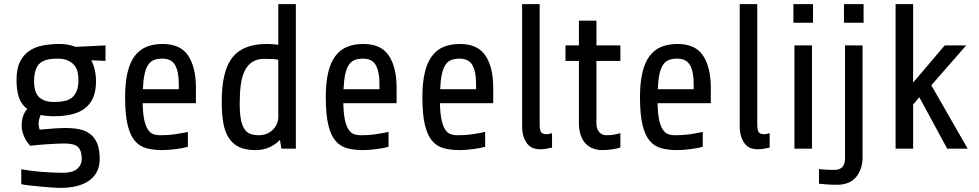

<svg xmlns="http://www.w3.org/2000/svg" viewBox="-20 -720 4742 930"><path d="M445 -325Q445 -240 395.5 -198.5Q346 -157 243 -157Q206 -157 177 -163Q167 -141 167 -120Q167 -107 172 -92Q206 -95 239 -97.5Q272 -100 297 -100Q333 -100 363.5 -94Q394 -88 416 -71.5Q438 -55 450.5 -26Q463 3 463 49Q463 87 448.5 113.5Q434 140 408.5 157Q383 174 348.5 182Q314 190 274 190Q255 190 228 188Q201 186 173.5 183.5Q146 181 121.5 178Q97 175 83 172V100Q102 103 126.5 106.5Q151 110 177.5 112Q204 114 231 115.5Q258 117 282 117Q333 117 354.5 97.5Q376 78 376 49Q376 11 358.5 -7Q341 -25 292 -25Q278 -25 256 -24Q234 -23 210.5 -21.5Q187 -20 164.5 -18Q142 -16 127 -14Q110 -30 97.5 -57.5Q85 -85 85 -108Q85 -138 92 -158Q99 -178 112 -192Q83 -214 71.5 -249Q60 -284 60 -333Q60 -387 77 -421Q94 -455 122.5 -474Q151 -493 188.5 -500Q226 -507 268 -507Q312 -507 346 -493L491 -500V-425L422 -428Q445 -385 445 -325ZM360 -333Q360 -354 355.5 -372.5Q351 -391 339 -405Q327 -419 307.5 -427.5Q288 -436 258 -436Q193 -436 169 -409.5Q145 -383 145 -325Q145 -304 149.5 -285.5Q154 -267 165 -254Q176 -241 195 -233.5Q214 -226 243 -226Q268 -226 289.5 -230Q311 -234 326.5 -245.5Q342 -257 351 -278Q360 -299 360 -333Z M671 -220Q672 -171 678.5 -140.5Q685 -110 696 -93Q707 -76 722 -70.5Q737 -65 756 -65Q798 -65 832.5 -70.5Q867 -76 890 -81V-9Q866 -2 829.5 2.5Q793 7 766 7Q723 7 689.5 -2Q656 -11 633 -38Q610 -65 598 -115.5Q586 -166 586 -250Q586 -319 597.5 -368Q609 -417 632 -448Q655 -479 689 -493Q723 -507 768 -507Q854 -507 891.5 -450.5Q929 -394 929 -295V-220ZM766 -436Q742 -436 725 -429Q708 -422 697 -405Q686 -388 680 -359.5Q674 -331 672 -288H846V-315Q846 -372 828.5 -404Q811 -436 766 -436Z M1343 0 1336 -42Q1313 -19 1284 -6Q1255 7 1217 7Q1169 7 1138 -8Q1107 -23 1088 -52Q1069 -81 1061.5 -125.5Q1054 -170 1054 -228Q1054 -376 1105.5 -441.5Q1157 -507 1272 -507Q1289 -507 1303 -506Q1317 -505 1328 -503V-700H1413V0ZM1233 -65Q1256 -65 1274 -73Q1292 -81 1304 -94Q1316 -107 1322 -122Q1328 -137 1328 -150V-431Q1317 -433 1301 -434Q1285 -435 1262 -435Q1226 -435 1203 -420.5Q1180 -406 1166 -378.5Q1152 -351 1146.5 -310.5Q1141 -270 1141 -218Q1141 -173 1146.5 -143.5Q1152 -114 1163 -96.5Q1174 -79 1191.5 -72Q1209 -65 1233 -65Z M1643 -220Q1644 -171 1650.5 -140.5Q1657 -110 1668 -93Q1679 -76 1694 -70.5Q1709 -65 1728 -65Q1770 -65 1804.5 -70.5Q1839 -76 1862 -81V-9Q1838 -2 1801.5 2.5Q1765 7 1738 7Q1695 7 1661.5 -2Q1628 -11 1605 -38Q1582 -65 1570 -115.5Q1558 -166 1558 -250Q1558 -319 1569.5 -368Q1581 -417 1604 -448Q1627 -479 1661 -493Q1695 -507 1740 -507Q1826 -507 1863.5 -450.5Q1901 -394 1901 -295V-220ZM1738 -436Q1714 -436 1697 -429Q1680 -422 1669 -405Q1658 -388 1652 -359.5Q1646 -331 1644 -288H1818V-315Q1818 -372 1800.5 -404Q1783 -436 1738 -436Z M2111 -220Q2112 -171 2118.5 -140.5Q2125 -110 2136 -93Q2147 -76 2162 -70.5Q2177 -65 2196 -65Q2238 -65 2272.5 -70.5Q2307 -76 2330 -81V-9Q2306 -2 2269.5 2.5Q2233 7 2206 7Q2163 7 2129.5 -2Q2096 -11 2073 -38Q2050 -65 2038 -115.5Q2026 -166 2026 -250Q2026 -319 2037.5 -368Q2049 -417 2072 -448Q2095 -479 2129 -493Q2163 -507 2208 -507Q2294 -507 2331.5 -450.5Q2369 -394 2369 -295V-220ZM2206 -436Q2182 -436 2165 -429Q2148 -422 2137 -405Q2126 -388 2120 -359.5Q2114 -331 2112 -288H2286V-315Q2286 -372 2268.5 -404Q2251 -436 2206 -436Z M2654 -5Q2643 -3 2628.5 0Q2614 3 2594 3Q2579 3 2564 -2Q2549 -7 2537 -20Q2525 -33 2517 -55.5Q2509 -78 2509 -112V-700H2594V-117Q2594 -91 2600.5 -80.5Q2607 -70 2627 -70Q2635 -70 2642.5 -72Q2650 -74 2654 -75Z M2869 -425V-120Q2869 -113 2871 -103.5Q2873 -94 2878.5 -85.5Q2884 -77 2893.5 -71Q2903 -65 2919 -65Q2942 -65 2958 -68.5Q2974 -72 2985 -75V-5Q2975 -2 2950.5 2.5Q2926 7 2899 7Q2869 7 2847 -3Q2825 -13 2811 -31Q2797 -49 2790.5 -73Q2784 -97 2784 -125V-425H2719V-500H2784V-620H2869V-500H2985V-425Z M3165 -220Q3166 -171 3172.5 -140.5Q3179 -110 3190 -93Q3201 -76 3216 -70.5Q3231 -65 3250 -65Q3292 -65 3326.5 -70.5Q3361 -76 3384 -81V-9Q3360 -2 3323.5 2.5Q3287 7 3260 7Q3217 7 3183.5 -2Q3150 -11 3127 -38Q3104 -65 3092 -115.5Q3080 -166 3080 -250Q3080 -319 3091.5 -368Q3103 -417 3126 -448Q3149 -479 3183 -493Q3217 -507 3262 -507Q3348 -507 3385.5 -450.5Q3423 -394 3423 -295V-220ZM3260 -436Q3236 -436 3219 -429Q3202 -422 3191 -405Q3180 -388 3174 -359.5Q3168 -331 3166 -288H3340V-315Q3340 -372 3322.5 -404Q3305 -436 3260 -436Z M3708 -5Q3697 -3 3682.5 0Q3668 3 3648 3Q3633 3 3618 -2Q3603 -7 3591 -20Q3579 -33 3571 -55.5Q3563 -78 3563 -112V-700H3648V-117Q3648 -91 3654.5 -80.5Q3661 -70 3681 -70Q3689 -70 3696.5 -72Q3704 -74 3708 -75Z M3823 -610V-700H3918V-610ZM3828 0V-500H3913V0Z M4158 43Q4158 99 4127 137Q4096 175 4034 175Q4010 175 3988.5 173.5Q3967 172 3947 170V99Q3963 101 3986 102Q4009 103 4021 103Q4073 103 4073 48V-500H4158ZM4068 -610V-700H4163V-610Z M4568 0 4433 -249 4403 -214V0H4318V-700H4403V-320L4556 -500H4660L4491 -307L4667 0Z"/></svg>

Font: Share
Style: Regular
Weight: 400
Designer: Ralph du Carrois
Version: Version 1.001